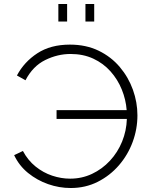

<svg xmlns="http://www.w3.org/2000/svg" viewBox="-20 -938 755 964"><path d="M335 6Q277 6 221.5 -13.5Q166 -33 121 -69.5Q76 -106 51 -159L95 -180Q120 -133 158.5 -102Q197 -71 242 -56Q287 -41 332 -41Q391 -41 442 -65Q493 -89 532 -131Q571 -173 593 -227Q615 -281 617 -341H264V-385H616Q612 -438 591.5 -488.5Q571 -539 535 -579.5Q499 -620 448.5 -643.5Q398 -667 334 -667Q269 -667 207 -636.5Q145 -606 108 -535L65 -559Q101 -627 167.5 -670.5Q234 -714 331 -714Q412 -714 475 -683.5Q538 -653 581.5 -601.5Q625 -550 647.5 -487Q670 -424 670 -359Q670 -290 646 -225Q622 -160 577 -108Q532 -56 470.5 -25Q409 6 335 6ZM273 -830V-918H317V-830ZM409 -830V-918H453V-830Z"/></svg>

Font: Raleway Light
Style: Regular
Weight: 300
Designer: Matt McInerney, Pablo Impallari, Rodrigo Fuenzalida
Foundry: Matt McInerney, Pablo Impallari, Rodrigo Fuenzalida
Version: Version 4.026